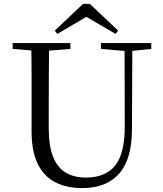

<svg xmlns="http://www.w3.org/2000/svg" viewBox="-20 -949 837 985"><path d="M441 -929 586 -792 573 -775 395 -879H451L274 -775L261 -792L406 -929ZM401 16Q324 16 265.5 -13Q207 -42 174.5 -106.5Q142 -171 142 -276V-391Q142 -476 142 -560.5Q142 -645 140 -728H232Q231 -645 230.5 -561Q230 -477 230 -391V-291Q230 -199 253 -143Q276 -87 319 -62.5Q362 -38 420 -38Q522 -38 571.5 -100.5Q621 -163 620 -306L619 -728H659L657 -286Q657 -133 591.5 -58.5Q526 16 401 16ZM45 -698V-728H341V-698L201 -687H180ZM498 -698V-728H756V-698L647 -687H626Z"/></svg>

Font: Noto Serif KR ExtraLight
Style: Regular
Weight: 400
Version: Version 2.002-H1;hotconv 1.1.0;makeotfexe 2.6.0